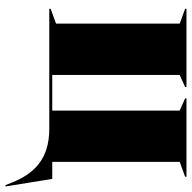

<svg xmlns="http://www.w3.org/2000/svg" viewBox="-20 -528 710 711"><g transform="rotate(90 335.5 -173.0)"><path d="M13 0H458C571 0 624 58 656 137L666 162H671L643 -11H580V-483L635 -503V-508H345V-503L390 -483V-11H258V-483L303 -503V-508H13V-503L68 -483V-25L13 -5Z"/></g></svg>

Font: Nyght Serif Dark
Style: Regular
Weight: 800
Designer: Maksym Kobuzan
Version: Version 0.410;Glyphs 3.1.2 (3151)